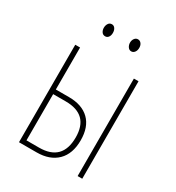

<svg xmlns="http://www.w3.org/2000/svg" viewBox="-169 -798 822 899"><g transform="rotate(30 242.0 -348.0)"><path d="M71 0V-527H97V-300H168Q239 -300 278 -262Q317 -224 317 -152Q317 -79 277 -39.5Q237 0 166 0ZM388 0V-527H413V0ZM97 -25H165Q290 -25 290 -152Q290 -275 165 -275H97ZM147 -663Q147 -676 153.5 -686Q160 -696 172 -696Q183 -696 189.5 -686.5Q196 -677 196 -663Q196 -649 189.5 -640Q183 -631 172 -631Q160 -631 153.5 -640.5Q147 -650 147 -663ZM288 -664Q288 -677 295 -686.5Q302 -696 313 -696Q324 -696 331 -687Q338 -678 338 -664Q338 -650 331 -640.5Q324 -631 313 -631Q302 -631 295 -641Q288 -651 288 -664Z"/></g></svg>

Font: Noto Sans ExtraCondensed Thin
Style: Regular
Weight: 100
Width: 2
Designer: Monotype Design Team
Foundry: Monotype Imaging Inc.
Version: Version 2.013; ttfautohint (v1.8.4.7-5d5b)